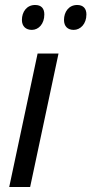

<svg xmlns="http://www.w3.org/2000/svg" viewBox="-20 -751 367 771"><path d="M276 -631C303 -631 327 -655 327 -693C327 -717 314 -731 290 -731C256 -731 237 -703 237 -671C237 -645 252 -631 276 -631ZM108 -631C135 -631 158 -655 158 -693C158 -717 146 -731 121 -731C87 -731 68 -703 68 -671C68 -645 84 -631 108 -631ZM17 0H101L215 -536H131Z"/></svg>

Font: Noto Sans SemiCondensed
Style: Italic
Weight: 400
Width: 4
Italic angle: -12°
Designer: Monotype Design Team
Foundry: Monotype Imaging Inc.
Version: Version 2.013